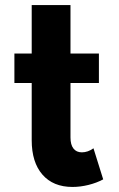

<svg xmlns="http://www.w3.org/2000/svg" viewBox="-20 -724 470 760"><path d="M267 16Q190.5 16 148 -32.8Q105.5 -81.5 105.5 -169V-395.5H37V-512H105.5V-704H259V-512H371.5V-395.5H259V-180Q259 -151 270.8 -136Q282.5 -121 304 -121Q328 -121 350 -137L388.5 -14Q362.5 0 330.2 8Q298 16 267 16Z"/></svg>

Font: Spartan Thin
Style: Bold
Weight: 700
Version: Version 1.004